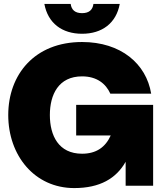

<svg xmlns="http://www.w3.org/2000/svg" viewBox="-20 -946 842 978"><path d="M358 12C489 12 572 -37 620 -122V0H760V-412H368V-256H544C517 -196 470 -163 398 -163C278 -163 234 -256 234 -360C234 -464 278 -557 398 -557C473 -557 519 -520 542 -469H750C725 -621 596 -732 398 -732C156 -732 22 -566 22 -360C22 -154 156 12 358 12ZM206 -926C224 -828 296 -774 398 -774C500 -774 572 -828 590 -926H456C452 -896 434 -879 398 -879C362 -879 344 -896 340 -926Z"/></svg>

Font: Aspekta 900
Style: Regular
Weight: 900
Designer: Ivo Dolenc
Version: Version 2.000